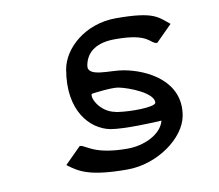

<svg xmlns="http://www.w3.org/2000/svg" viewBox="-71 -678 886 777"><g transform="rotate(-10 372.5 -289.5)"><path d="M437 -512C576 -512 570 -469 598 -468H600L666 -534L663 -537C622 -568 611 -595 452 -595C327 -595 233 -512 218 -426C189 -260 271 -173 352 -157C406 -147 535 -153 562 -155C548 -100 475 -67 408 -67C270 -67 244 -109 221 -111H218L152 -45L155 -42C197 -11 237 16 393 16C514 16 634 -69 650 -160C674 -299 542 -365 447 -382C395 -392 297 -378 305 -426C315 -484 362 -513 437 -512ZM550 -230C544 -213 447 -212 394 -220C391 -220 387 -221 385 -222C325 -233 296 -291 302 -308C302 -310 304 -311 305 -311C311 -312 385 -322 413 -317C455 -309 556 -270 550 -230Z"/></g></svg>

Font: Charger Monospace
Style: Regular
Weight: 400
Designer: Jasper
Foundry: Cannot Into Space Fonts
Version: Version 0.980